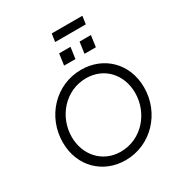

<svg xmlns="http://www.w3.org/2000/svg" viewBox="-249 -1281 1378 1466"><g transform="rotate(-30 440.5 -548.5)"><path d="M684 -1039 694 -1109H424L414 -1039ZM483 -849 497 -949H397L383 -849ZM663 -849 677 -949H577L563 -849ZM430 12C655 12 829 -174 829 -400C829 -611 678 -757 479 -757C253 -757 81 -571 81 -345C81 -133 233 12 430 12ZM431 -63C270 -63 161 -189 161 -347C161 -524 295 -682 479 -682C642 -682 749 -557 749 -398C749 -221 615 -63 431 -63Z"/></g></svg>

Font: Plus Jakarta Sans
Style: Italic
Weight: 400
Italic angle: -8°
Designer: Gumpita Rahayu
Foundry: Tokotype
Version: Version 2.071;gftools[0.9.30]